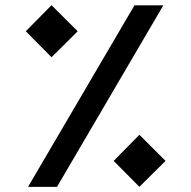

<svg xmlns="http://www.w3.org/2000/svg" viewBox="-20 -730 748 750"><path d="M505.2 -709.1 89.5 0H202.6L618 -709.1ZM524.5 -203.5 424 -101.5 524.5 -0.2 626.7 -101.5ZM181.3 -709.8 80.8 -607.8 181.3 -506.4 283.5 -607.8Z"/></svg>

Font: Estedad-FD VF
Style: Regular
Weight: 100
Designer: Amin Abedi
Version: Version 7.3